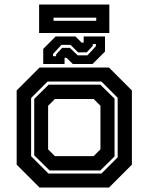

<svg xmlns="http://www.w3.org/2000/svg" viewBox="-20 -844 668 864"><path d="M158 0 55 -103V-437L158 -540H470.5L573.5 -437V-103L470.5 0ZM198 -63H436.5L509.5 -136V-404L436.5 -477H194L120 -403V-141ZM203 -77 134 -145V-399L199 -463H431.5L495.5 -400V-140L431.5 -77ZM227 -141.5H401.5L432 -172V-368L401.5 -398.5H227L196.5 -368V-172ZM174.5 -556V-624L230.5 -680H319.5L347.5 -652H356.5V-680H452.5V-612L396.5 -556H307.5L279.5 -584H270.5V-556ZM218.5 -591H232.5V-599L259.5 -628.5H294.5L329.5 -595H373.5L411.5 -636V-646H397.5V-638L370.5 -608.5H331.5L297.5 -642H256.5L218.5 -601ZM156 -695.5V-823.5H472V-695.5ZM221 -750.5H413V-764.5H221Z"/></svg>

Font: Tourney Thin
Style: Bold
Weight: 700
Version: Version 1.015